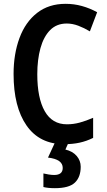

<svg xmlns="http://www.w3.org/2000/svg" viewBox="-20 -744 557 1004"><path d="M329 -621Q276 -621 242 -586.5Q208 -552 191.5 -492Q175 -432 175 -356Q175 -231 214 -162.5Q253 -94 330 -94Q364 -94 397 -103Q430 -112 467 -128V-23Q433 -6 396.5 2Q360 10 316 10Q187 10 119 -87.5Q51 -185 51 -357Q51 -462 82 -545.5Q113 -629 174 -676.5Q235 -724 323 -724Q367 -724 408.5 -712.5Q450 -701 488 -680L450 -580Q420 -598 389.5 -609.5Q359 -621 329 -621ZM402 128Q402 182 371.5 211Q341 240 267 240Q231 240 207 234V163Q219 166 235 168.5Q251 171 263 171Q308 171 308 134Q308 89 231 80L268 0H339L322 38Q360 47 381 71.5Q402 96 402 128Z"/></svg>

Font: Noto Sans Gurmukhi Condensed SemiBold
Style: Regular
Weight: 600
Width: 3
Designer: Jelle Bosma - Monotype Design Team
Foundry: Monotype Imaging Inc.
Version: Version 2.004; ttfautohint (v1.8.4.7-5d5b)